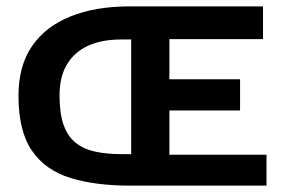

<svg xmlns="http://www.w3.org/2000/svg" viewBox="-20 -583 892 603"><path d="M388 0Q280 0 201.5 -24Q123 -48 80.5 -109.5Q38 -171 38 -282Q38 -376 80.5 -438Q123 -500 201.5 -531.5Q280 -563 388 -563Q399 -563 409 -563Q419 -563 441.5 -563Q464 -563 512 -563V0Q466 0 444 0Q422 0 411 0Q400 0 388 0ZM360 -99Q365 -99 363.5 -99Q362 -99 366.5 -99Q371 -99 392 -99V-459H360Q300 -459 257 -439.5Q214 -420 190.5 -381Q167 -342 167 -283Q167 -226 180 -190Q193 -154 218.5 -134Q244 -114 280 -106.5Q316 -99 360 -99ZM392 0V-563H806V-460H511V-334H734V-236H511V-97H817V0Z"/></svg>

Font: Darker Grotesque ExtraBold
Style: Regular
Weight: 800
Designer: Gabriel Lam
Foundry: TypeRant
Version: Version 1.000;gftools[0.9.28]